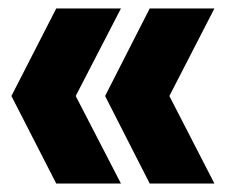

<svg xmlns="http://www.w3.org/2000/svg" viewBox="-20 -474 534 454"><path d="M113 -40 7 -247 113 -454H266L159 -247L266 -40ZM334 -40 228.5 -247 334 -454H487L380.5 -247L487 -40Z"/></svg>

Font: Anybody UltraCondensed ExtraBold
Style: Regular
Weight: 800
Width: 1
Designer: Tyler Finck
Foundry: Etcetera Type Company
Version: Version 1.010; ttfautohint (v1.8.3) -l 8 -r 50 -G 200 -x 14 